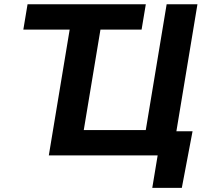

<svg xmlns="http://www.w3.org/2000/svg" viewBox="-20 -748 991 924"><path d="M92.3 -605.6 112.6 -727.5H681.7L661.4 -605.6ZM809.6 0H214.9L335.5 -727.5H483.7L383.1 -121.9H681.5L782 -727.5H930.2ZM712.8 156.2 738.7 0H696.5L715.8 -116.4H906.7L855 156.2Z"/></svg>

Font: Adwaita Sans
Style: Italic
Weight: 400
Italic angle: -9.39999°
Designer: Rasmus Andersson
Foundry: rsms
Version: Version 4.001;git-9221beed3